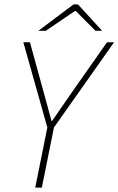

<svg xmlns="http://www.w3.org/2000/svg" viewBox="-20 -852 538 872"><path d="M140 0 195 -273 86 -660H116L175 -445Q185 -409 194.5 -374Q204 -339 214 -302H216Q241 -337 265.5 -373.5Q290 -410 315 -445L466 -660H498L225 -273L170 0ZM154 -712 314 -832H334L444 -712H414L324 -802H320L188 -712Z"/></svg>

Font: Source Sans 3 VF
Style: Italic
Weight: 200
Italic angle: -11°
Designer: Paul D. Hunt
Foundry: Adobe Systems Incorporated
Version: Version 3.042;hotconv 1.0.118;makeotfexe 2.5.65603